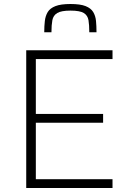

<svg xmlns="http://www.w3.org/2000/svg" viewBox="-20 -939 639 959"><path d="M111 0V-688H542V-644H159V-370H495V-326H159V-44H542V0ZM332 -919Q381 -919 407.5 -908.5Q434 -898 445.5 -879Q457 -860 459.5 -834.5Q462 -809 462 -778H426Q426 -814 422 -838Q418 -862 398.5 -874Q379 -886 332 -886Q286 -886 266 -874Q246 -862 241.5 -838Q237 -814 237 -778H201Q201 -809 204 -834.5Q207 -860 218.5 -879Q230 -898 257 -908.5Q284 -919 332 -919Z"/></svg>

Font: Saira Thin ExtraLight
Style: Regular
Weight: 250
Version: Version 1.101